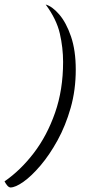

<svg xmlns="http://www.w3.org/2000/svg" viewBox="-72 -742 376 849"><path d="M-26 87Q-34 86 -41 77Q-48 68 -52 60Q19 11 77.5 -65.5Q136 -142 171.5 -243.5Q207 -345 207 -468Q207 -531 192.5 -594Q178 -657 130 -722Q159 -714 190 -678Q221 -642 242 -580.5Q263 -519 263 -434Q263 -344 240.5 -265Q218 -186 182.5 -121.5Q147 -57 107 -10Q67 37 31.5 62Q-4 87 -26 87Z"/></svg>

Font: Dancing Script Medium
Style: Regular
Weight: 500
Designer: Pablo Impallari
Foundry: Pablo Impallari
Version: Version 2.000